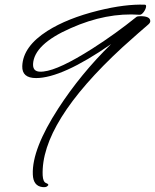

<svg xmlns="http://www.w3.org/2000/svg" viewBox="-20 -646 661 819"><path d="M502 -444C554 -491 591 -523 612 -541C618 -546 621 -551 621 -556C621 -570 607 -577 579 -577C570 -577 564 -576 561 -573C504 -527 442 -482 373 -438C280 -379 211 -346 166 -341C135 -337 120 -346 121 -373C124 -429 177 -480 282 -526C383 -571 481 -590 576 -583C587 -582 602 -605 603 -617C604 -623 602 -626 597 -626C543 -628 477 -620 400 -601C311 -579 239 -550 182 -514C113 -470 77 -420 75 -364C74 -330 93 -313 134 -313C207 -313 314 -361 454 -458C367 -373 292 -281 229 -184C154 -68 117 26 120 98C121 131 135 149 161 152C171 153 178 152 182 148C189 143 187 139 177 135C168 132 163 121 162 102C156 -47 269 -229 502 -444Z"/></svg>

Font: AlexBrush
Style: Regular
Weight: 400
Designer: Robert E. Leuschke
Foundry: Robert E. Leuschke
Version: Version 1.001